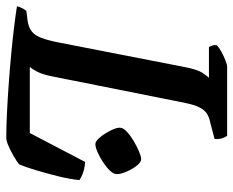

<svg xmlns="http://www.w3.org/2000/svg" viewBox="-97 -658 744 612"><g transform="rotate(90 275.0 -352.0)"><path d="M408 0Q377 0 333.5 -2Q290 -4 241 -7.5Q192 -11 143.5 -15.5Q95 -20 54.5 -25Q14 -30 -11 -34Q-9 -43 -4.5 -51.5Q0 -60 4 -64L35 -68Q56 -71 69 -81Q82 -91 90 -112.5Q98 -134 105 -170L182 -565Q190 -609 202 -626.5Q214 -644 217 -646H119Q116 -651 114 -657Q112 -663 113 -671Q120 -678 133.5 -685.5Q147 -693 161.5 -698.5Q176 -704 181 -704H402Q405 -700 409 -690Q413 -680 412 -664L363 -651Q347 -648 334.5 -641.5Q322 -635 312.5 -618Q303 -601 296 -565L212 -144Q206 -115 197.5 -98.5Q189 -82 182 -75H393L485 -251Q499 -251 515.5 -246Q532 -241 543 -233Q540 -202 530.5 -164Q521 -126 511 -93Q501 -60 493 -41Q483 -33 466.5 -23.5Q450 -14 434 -7Q418 0 408 0ZM428 -284Q419 -284 407 -298.5Q395 -313 385.5 -331.5Q376 -350 376 -362Q376 -372 388 -383.5Q400 -395 417.5 -405.5Q435 -416 451.5 -423Q468 -430 476 -430Q486 -430 497 -416Q508 -402 516 -383.5Q524 -365 524 -352Q524 -342 513 -330.5Q502 -319 486 -308.5Q470 -298 454 -291Q438 -284 428 -284Z"/></g></svg>

Font: Texturina Medium 12pt SemiBold
Style: Italic
Weight: 600
Italic angle: -11°
Version: Version 1.002